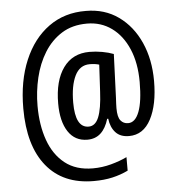

<svg xmlns="http://www.w3.org/2000/svg" viewBox="-55 -770 836 906"><g transform="rotate(-5 362.5 -316.5)"><path d="M677 -361Q677 -249 641 -180.5Q605 -112 537 -112Q496 -112 473.5 -136.5Q451 -161 446 -202H441Q428 -158 403 -135Q378 -112 340 -112Q281 -112 249 -160.5Q217 -209 217 -294Q217 -402 261 -463Q305 -524 385 -524Q415 -524 445.5 -518.5Q476 -513 499 -504L491 -297Q490 -281 489.5 -268Q489 -255 489 -248Q489 -206 502.5 -189.5Q516 -173 538 -173Q572 -173 590.5 -221.5Q609 -270 609 -362Q609 -452 580.5 -518.5Q552 -585 501.5 -621.5Q451 -658 385 -658Q315 -658 265 -626.5Q215 -595 182.5 -542.5Q150 -490 134.5 -424.5Q119 -359 119 -291Q119 -200 144.5 -128.5Q170 -57 222 -16Q274 25 354 25Q398 25 440.5 13.5Q483 2 516 -14V50Q481 67 441.5 76Q402 85 353 85Q208 85 129.5 -11.5Q51 -108 51 -285Q51 -415 92.5 -513Q134 -611 209 -665Q284 -719 385 -718Q474 -718 539.5 -671Q605 -624 641 -543.5Q677 -463 677 -361ZM288 -292Q288 -173 351 -173Q383 -173 399 -212.5Q415 -252 419 -332L426 -460Q407 -466 381 -466Q334 -466 311 -419Q288 -372 288 -292Z"/></g></svg>

Font: Noto Sans Gurmukhi Condensed
Style: Regular
Weight: 400
Width: 3
Designer: Jelle Bosma - Monotype Design Team
Foundry: Monotype Imaging Inc.
Version: Version 2.004; ttfautohint (v1.8.4.7-5d5b)